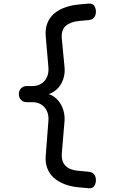

<svg xmlns="http://www.w3.org/2000/svg" viewBox="-20 -885 640 1071"><path d="M475 165 420 160Q376 156 340.5 142.5Q305 129 280.5 107Q256 85 244 54Q232 23 235 -16L250 -210Q252 -233 246.5 -252Q241 -271 229.5 -285Q218 -299 200.5 -307Q183 -315 160 -315H130Q110 -315 97.5 -327.5Q85 -340 85 -360Q85 -380 97.5 -392.5Q110 -405 130 -405H160Q183 -405 200.5 -413Q218 -421 229.5 -435Q241 -449 246.5 -468Q252 -487 250 -510L235 -684Q232 -723 243.5 -754Q255 -785 279.5 -807Q304 -829 340 -842.5Q376 -856 420 -860L475 -865Q495 -867 505 -853.5Q515 -840 515 -820Q515 -800 505 -787.5Q495 -775 475 -773L420 -768Q372 -763 346 -740Q320 -717 325 -666L340 -510Q343 -481 335.5 -453Q328 -425 312 -403.5Q296 -382 272 -369Q262 -363 251 -360Q262 -357 271 -352Q295 -338 311 -316Q327 -294 334.5 -266.5Q342 -239 340 -210L325 -32Q323 -7 328.5 11Q334 29 346.5 41Q359 53 377.5 59.5Q396 66 420 68L475 73Q495 75 505 87.5Q515 100 515 120Q515 140 505 153.5Q495 167 475 165Z"/></svg>

Font: Maple Mono NF
Style: Regular
Weight: 400
Monospace: yes
Designer: subframe7536
Version: Version 7.000